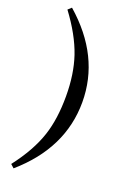

<svg xmlns="http://www.w3.org/2000/svg" viewBox="-189 -886 776 1151"><g transform="rotate(20 199.0 -310.5)"><path d="M170 -562Q131 -677 37 -803L59 -823Q311 -603 311 -311Q311 -17 59 202L37 182Q134 56 172 -60Q207 -166 207 -311Q207 -452 170 -562Z"/></g></svg>

Font: Source Han Serif SC
Style: Bold
Weight: 700
Designer: Ryoko NISHIZUKA  (kana & ideographs); Frank Grießhammer (Latin, Greek & Cyrillic); Wenlong ZHANG  (bopomofo); Sandoll Co
Foundry: Adobe Systems Incorporated
Version: Version 1.001 October 20, 2017